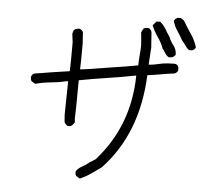

<svg xmlns="http://www.w3.org/2000/svg" viewBox="-60 -910 1120 1046"><g transform="rotate(5 500.0 -387.5)"><path d="M414 72 393 59Q388 51 388 35Q401 16 421 6Q441 -4 459 -20L492 -41Q668 -239 672 -513H666Q591 -498 515 -487Q430 -474 362 -461Q361 -269 359 -249L361 -231Q348 -211 339 -208H323Q309 -216 305 -228L302 -267L305 -450H295Q255 -440 211.5 -436Q168 -432 127 -421L107 -433Q101 -440 101 -458Q108 -475 121 -477L160 -483Q192 -489 309 -506Q311 -547 311 -664L305 -710L309 -725Q315 -741 343 -741Q349 -739 355.5 -733Q362 -727 362 -722L366 -664Q366 -547 364 -521Q381 -521 526 -545Q602 -556 678 -570Q678 -594 682 -639Q684 -660 684 -681Q682 -716 678 -751L689 -772Q697 -778 715 -778Q728 -774 734 -758L740 -673Q740 -662 734 -579Q756 -579 811 -592Q838 -596 868 -596H877Q892 -594 897 -577V-562Q893 -548 877 -543Q842 -539 806.5 -532.5Q771 -526 732 -521Q718 -199 528 1Q501 20 474 39Q447 58 414 72ZM963 -677H947Q934 -685 925.5 -699Q917 -713 905 -725Q891 -751 874.5 -775Q858 -799 850 -828Q855 -841 870 -847H887L905 -835Q924 -801 947 -768Q970 -735 982 -696Q980 -684 963 -677ZM841 -628Q828 -634 819.5 -648Q811 -662 802 -673Q791 -704 770.5 -733Q750 -762 737 -795L757 -817H777Q796 -801 808 -780.5Q820 -760 833 -741Q843 -716 859.5 -695Q876 -674 876 -646Q874 -640 861 -631Z"/></g></svg>

Font: Yozai
Style: Regular
Weight: 400
Designer: LXGW / Y.OzVox
Foundry: LXGW / Y.OzVox
Version: Version 0.861;October 22, 2024